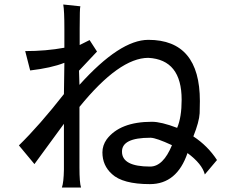

<svg xmlns="http://www.w3.org/2000/svg" viewBox="-20 -822 1040 853"><path d="M744 -177Q705 -82 647 -82Q522 -82 522 -148Q521 -210 647 -210Q648 -210 650 -210Q675 -209 744 -177ZM868 -373Q868 -645 639 -645Q513 -645 333 -445L331 -508L411 -593L378 -644L334 -622V-694Q334 -787 337 -794L261 -802Q266 -775 266 -693V-610Q184 -595 92 -595L114 -509Q208 -520 266 -543L264 -404Q156 -266 64 -176L133 -93L264 -272V-69Q263 -12 255 11H340Q333 -10 333 -78V-347Q510 -565 639 -565Q787 -557 787 -379Q787 -301 767 -254Q696 -281 655 -281Q513 -281 454 -203Q435 -176 435 -145Q435 -87 477 -49Q525 -4 646 -4Q766 -4 813 -142Q878 -94 890 -47L944 -111Q903 -174 839 -216Q865 -281 867 -319Q868 -357 868 -373Z"/></svg>

Font: Sawarabi Gothic
Style: Regular
Weight: 400
Designer: mshio (mshio@users.sourceforge.jp)
Version: Version 20141215